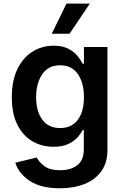

<svg xmlns="http://www.w3.org/2000/svg" viewBox="-20 -799 665 1035"><path d="M303.3 215.9Q199.2 215.9 139.7 175.6Q80.3 135.3 62.5 78.1L178.3 50.1Q190 73.9 218.8 96.2Q247.5 118.6 305.4 118.6Q360.4 118.6 396.1 92Q431.8 65.3 431.8 5.3V-98H425.4Q415.5 -78.1 396.5 -57.2Q377.5 -36.2 346.4 -22Q315.3 -7.8 268.5 -7.8Q205.6 -7.8 154.7 -37.5Q103.7 -67.1 73.7 -126.4Q43.7 -185.7 43.7 -274.5Q43.7 -364.3 73.7 -426.3Q103.7 -488.3 154.8 -520.4Q206 -552.6 268.8 -552.6Q317.1 -552.6 348.2 -536.4Q379.3 -520.2 397.5 -497.7Q415.8 -475.1 425.4 -455.3H432.5V-545.5H559.3V8.9Q559.3 78.5 525.9 124.5Q492.5 170.5 434.8 193.2Q377.1 215.9 303.3 215.9ZM304.3 -108.7Q365.8 -108.7 399.1 -152.9Q432.5 -197.1 432.5 -275.2Q432.5 -352.6 399.5 -399.9Q366.5 -447.1 304.3 -447.1Q240.1 -447.1 207.4 -398.3Q174.7 -349.4 174.7 -275.2Q174.7 -199.9 207.7 -154.3Q240.8 -108.7 304.3 -108.7ZM355.1 -617.2H258.9L338.4 -779.5H464.1Z"/></svg>

Font: Linik Sans SemiBold
Style: Regular
Weight: 600
Designer: Rasmus Andersson (font), Cristiano Sobral (main changes)
Foundry: rsms
Version: Version 3.018;June 1, 2022;FontCreator 14.0.0.2814 64-bit; t